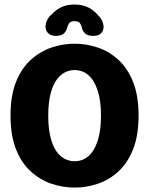

<svg xmlns="http://www.w3.org/2000/svg" viewBox="-20 -818 659 848"><path d="M310 10.5Q258 10.5 208 -6.2Q158 -23 116.8 -60Q75.5 -97 51 -158Q26.5 -219 26.5 -307.5Q26.5 -396 51 -456.8Q75.5 -517.5 116.8 -554.5Q158 -591.5 208 -608.2Q258 -625 310 -625Q361 -625 411.2 -608.2Q461.5 -591.5 502.2 -554.5Q543 -517.5 567.5 -456.8Q592 -396 592 -307.5Q592 -219 567.5 -158Q543 -97 502.2 -60Q461.5 -23 411.2 -6.2Q361 10.5 310 10.5ZM310 -106Q345 -106 371 -128.8Q397 -151.5 411.5 -196.5Q426 -241.5 426 -307.5Q426 -373 411.5 -417.8Q397 -462.5 371 -485.5Q345 -508.5 310 -508.5Q274.5 -508.5 248 -485.5Q221.5 -462.5 207.2 -417.8Q193 -373 193 -307.5Q193 -241.5 207.2 -196.5Q221.5 -151.5 248 -128.8Q274.5 -106 310 -106ZM392.5 -659.5Q366.5 -659.5 355.2 -671Q344 -682.5 341.5 -696.5Q339.5 -706.5 333.2 -715.5Q327 -724.5 309.5 -724.5Q292 -724.5 285.5 -715.5Q279 -706.5 277 -696.5Q274 -682 263 -670.8Q252 -659.5 225.5 -659.5Q205.5 -659.5 193.2 -671Q181 -682.5 181 -700.5Q181 -713.5 188 -728.8Q195 -744 211.5 -757.5Q227 -774.5 250.8 -786.2Q274.5 -798 308.5 -798Q346 -798 371.8 -784.2Q397.5 -770.5 413 -750.5Q426.5 -737.5 432 -724Q437.5 -710.5 437.5 -699Q437.5 -681.5 425.8 -670.5Q414 -659.5 392.5 -659.5Z"/></svg>

Font: Sono Monospace
Style: Bold
Weight: 700
Designer: Tyler Finck
Foundry: Tyler Finck
Version: Version 2.112